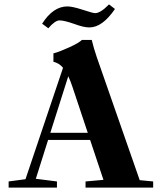

<svg xmlns="http://www.w3.org/2000/svg" viewBox="-20 -859 741 879"><path d="M389.2 -733.4Q362.8 -733.4 319.8 -749.5Q273.9 -765.6 252.4 -765.6Q231.9 -765.6 201.2 -729.5L172.9 -750.5Q223.1 -829.6 288.6 -829.6Q311.5 -829.6 357.9 -814.5Q405.8 -798.8 415 -798.8Q440.4 -798.8 479 -838.9L506.3 -817.9Q448.7 -733.4 389.2 -733.4ZM19.5 0V-28.3L96.7 -38.6L268.6 -548.8Q249.5 -570.8 224.6 -576.2V-614.7Q249 -620.6 295.4 -641.6Q341.8 -662.6 355 -676.3H399.9Q409.2 -637.7 423.3 -596.7L619.6 -34.2L681.2 -28.3V0H371.6V-28.3L453.6 -35.6L392.6 -218.3H200.2L144 -40.5L240.7 -28.3V0ZM311.5 -461.9Q302.7 -488.8 292.5 -509.8L210.4 -251H381.8Z"/></svg>

Font: Elstob
Style: Bold
Weight: 700
Designer: Peter S. Baker
Version: Version 1.015